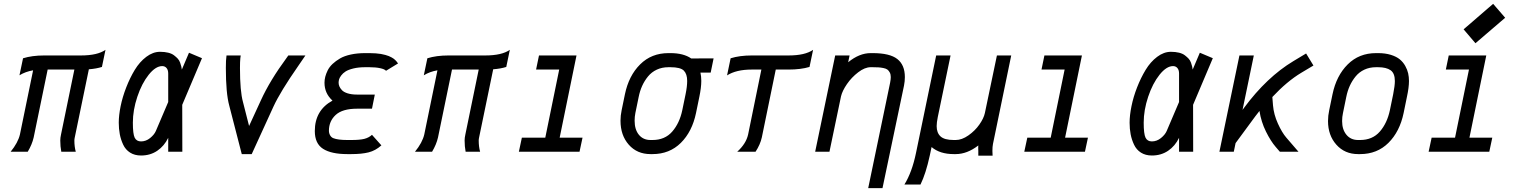

<svg xmlns="http://www.w3.org/2000/svg" viewBox="-20 -788 7914 997"><path d="M99.6 -485.4Q146.5 -500 209 -500H399.9Q486.3 -500 527.8 -529.3L509.3 -440.4Q480.5 -431.2 441.4 -428.2L368.2 -74.2Q366.2 -65.4 366.2 -58.6Q366.2 -25.9 373.5 0H298.3Q293 -27.3 293 -58.6Q293 -72.8 296.9 -89.8L366.2 -426.8H227.5L154.8 -74.2Q146.5 -37.6 124 0H35.2Q73.7 -47.4 83.5 -89.8L151.9 -422.9Q111.8 -416 81.1 -397Z M669.9 -150.9Q669.9 -92.3 679.4 -73Q689 -53.7 712.4 -53.7Q737.8 -53.7 759.3 -71Q780.8 -88.4 789.1 -107.4L853.5 -258.3V-406.2Q853.5 -424.3 845 -434.6Q836.4 -444.8 822.3 -444.8Q788.1 -444.8 752.2 -399.9Q716.3 -355 693.1 -285.6Q669.9 -216.3 669.9 -150.9ZM596.7 -150.9Q596.7 -189 606.4 -236.8Q616.2 -284.7 635.5 -334.2Q654.8 -383.8 679.9 -425.3Q705.1 -466.8 739.7 -492.9Q774.4 -519 811 -519Q834.5 -519 853.3 -514.4Q872.1 -509.8 883.8 -500.7Q895.5 -491.7 903.3 -483.2Q911.1 -474.6 915.5 -462.2Q919.9 -449.7 921.4 -443.1Q922.9 -436.5 924.3 -426.8L961.4 -514.2L1028.8 -485.8L926.3 -243.7L926.8 0H853.5V-72.3Q833 -29.8 796.6 -5.1Q760.3 19.5 712.4 19.5Q679.2 19.5 655.5 4.4Q631.8 -10.7 619.6 -36.9Q607.4 -63 602.1 -90.8Q596.7 -118.7 596.7 -150.9Z M1228 -485.8Q1226.1 -466.3 1226.1 -435.1Q1226.1 -314 1241.7 -258.3L1273.4 -133.8L1334.5 -266.6Q1381.3 -369.6 1469.2 -488.8L1477.1 -500H1565.9L1528.8 -445.8Q1435.5 -312 1399.9 -234.4L1287.1 12.2H1235.4L1170.4 -239.7Q1152.8 -304.2 1152.8 -435.1Q1152.8 -478 1155.8 -495.6L1156.2 -500H1230Z M1984.4 -420.4Q1978 -428.7 1954.6 -433.8Q1931.2 -439 1897.9 -439H1876.5Q1841.3 -439 1814.7 -432.4Q1788.1 -425.8 1774.2 -416.7Q1760.3 -407.7 1751.5 -395.8Q1742.7 -383.8 1740.5 -375Q1738.3 -366.2 1738.3 -358.4Q1738.3 -349.1 1742.2 -339.6Q1746.1 -330.1 1755.6 -319.8Q1765.1 -309.6 1785.4 -303.2Q1805.7 -296.9 1834 -296.9H1926.3L1911.6 -223.6H1834Q1758.3 -223.6 1723.1 -191.2Q1688 -158.7 1688 -109.4Q1688 -96.2 1694.3 -85.2Q1700.7 -74.2 1711.4 -70.3Q1734.9 -61 1783.2 -61H1804.7Q1848.6 -61 1871.8 -66.9Q1895 -72.8 1911.6 -87.9L1960.4 -33.2Q1930.2 -5.9 1894 3.2Q1857.9 12.2 1804.7 12.2H1783.2Q1700.7 12.2 1657.7 -15.1Q1614.7 -42.5 1614.7 -107.4Q1614.7 -215.3 1706.5 -265.6Q1665 -303.2 1665 -358.4Q1665 -373.5 1668.9 -389.2Q1672.9 -404.8 1681.6 -422.6Q1690.4 -440.4 1707 -456.1Q1723.6 -471.7 1745.8 -484.6Q1768.1 -497.6 1801.8 -504.9Q1835.4 -512.2 1876.5 -512.2H1897.9Q1915.5 -512.2 1930.9 -511Q1946.3 -509.8 1958.3 -507.8Q1970.2 -505.9 1981 -502.7Q1991.7 -499.5 1999 -496.8Q2006.3 -494.1 2013.7 -489.7Q2021 -485.4 2024.9 -482.7Q2028.8 -480 2033.2 -475.3Q2037.6 -470.7 2039.3 -468.8Q2041 -466.8 2043.7 -462.9Q2046.4 -459 2046.9 -458.5Z M2199.2 -485.4Q2246.1 -500 2308.6 -500H2499.5Q2585.9 -500 2627.4 -529.3L2608.9 -440.4Q2580.1 -431.2 2541 -428.2L2467.8 -74.2Q2465.8 -65.4 2465.8 -58.6Q2465.8 -25.9 2473.1 0H2397.9Q2392.6 -27.3 2392.6 -58.6Q2392.6 -72.8 2396.5 -89.8L2465.8 -426.8H2327.1L2254.4 -74.2Q2246.1 -37.6 2223.6 0H2134.8Q2173.3 -47.4 2183.1 -89.8L2251.5 -422.9Q2211.4 -416 2180.7 -397Z M2989.3 0H2674.3L2689.9 -73.2H2811.5L2883.8 -426.8H2763.7L2778.8 -500H2973.6L2886.2 -73.2H3004.9Z M3451.2 -512.2H3461.4Q3529.3 -512.2 3569.3 -484.4L3685.5 -484.9L3670.4 -411.1H3617.2Q3621.6 -391.1 3621.6 -367.7Q3621.6 -333.5 3611.3 -284.2L3594.2 -201.2Q3574.2 -104.5 3515.4 -46.1Q3456.5 12.2 3368.2 12.2H3357.9Q3288.1 12.2 3245.1 -36.6Q3202.1 -85.4 3202.1 -161.1Q3202.1 -188 3208 -215.8L3225.1 -298.8Q3245.1 -395 3304 -453.6Q3362.8 -512.2 3451.2 -512.2ZM3296.4 -284.2 3279.3 -201.2Q3275.4 -182.1 3275.4 -161.1Q3275.4 -115.2 3297.6 -88.1Q3319.8 -61 3357.9 -61H3368.2Q3432.6 -61 3470.7 -104.7Q3508.8 -148.4 3522.9 -215.8L3540 -298.8Q3548.3 -338.9 3548.3 -367.7Q3548.3 -403.8 3530.8 -421.4Q3513.2 -439 3461.4 -439H3451.2Q3417.5 -439 3390.4 -426.3Q3363.3 -413.6 3345 -391.1Q3326.7 -368.7 3314.7 -342.3Q3302.7 -315.9 3296.4 -284.2Z M3883.3 -500H4074.2Q4160.6 -500 4202.1 -529.3L4183.6 -440.4Q4138.2 -426.8 4074.2 -426.8H4008.3L3936 -74.7Q3927.7 -37.1 3903.3 0H3808.1Q3854 -41.5 3864.7 -89.4L3933.6 -426.8H3883.3Q3803.2 -426.8 3755.4 -396.5L3773.9 -485.4Q3820.8 -500 3883.3 -500Z M4511.2 -512.2Q4600.6 -512.2 4639.6 -481.4Q4678.7 -450.7 4678.7 -387.7Q4678.7 -366.2 4674.3 -343.8L4562.5 189H4488.3L4602.1 -358.4Q4605.5 -376.5 4605.5 -387.7Q4605.5 -401.9 4600.3 -411.6Q4595.2 -421.4 4587.9 -426.8Q4580.6 -432.1 4566.9 -434.8Q4553.2 -437.5 4541.5 -438.2Q4529.8 -439 4511.2 -439H4501Q4470.7 -439 4436.3 -412.6Q4401.9 -386.2 4377.9 -351.3Q4354 -316.4 4347.2 -288.1L4287.1 0H4212.9L4316.9 -500H4391.6L4384.3 -464.8Q4442.4 -512.2 4501 -512.2Z M5060.1 -32.7Q5002 12.2 4942.9 12.2H4932.6Q4860.4 12.2 4817.4 -24.4L4808.1 19.5Q4787.6 113.8 4759.8 170.4H4676.3Q4716.3 105.5 4736.8 4.9L4841.3 -500H4916L4849.6 -180.2Q4843.8 -150.9 4843.8 -133.3Q4843.8 -98.1 4864 -79.6Q4884.3 -61 4932.6 -61H4942.9Q4974.6 -61 5008.8 -85Q5043 -108.9 5065.7 -141.4Q5088.4 -173.8 5094.2 -201.2L5156.7 -500H5231L5136.2 -40.5Q5133.3 -26.4 5133.3 -3.9Q5133.3 10.7 5134.3 20.5H5060.1V-3.9Q5060.1 -5.9 5059.8 -11.2Q5059.6 -16.6 5059.6 -22Q5059.6 -27.3 5060.1 -32.7Z M5613.8 0H5298.8L5314.5 -73.2H5436L5508.3 -426.8H5388.2L5403.3 -500H5598.1L5510.7 -73.2H5629.4Z M5918.9 -150.9Q5918.9 -92.3 5928.5 -73Q5938 -53.7 5961.4 -53.7Q5986.8 -53.7 6008.3 -71Q6029.8 -88.4 6038.1 -107.4L6102.5 -258.3V-406.2Q6102.5 -424.3 6094 -434.6Q6085.4 -444.8 6071.3 -444.8Q6037.1 -444.8 6001.2 -399.9Q5965.3 -355 5942.1 -285.6Q5918.9 -216.3 5918.9 -150.9ZM5845.7 -150.9Q5845.7 -189 5855.5 -236.8Q5865.2 -284.7 5884.5 -334.2Q5903.8 -383.8 5929 -425.3Q5954.1 -466.8 5988.8 -492.9Q6023.4 -519 6060.1 -519Q6083.5 -519 6102.3 -514.4Q6121.1 -509.8 6132.8 -500.7Q6144.5 -491.7 6152.3 -483.2Q6160.2 -474.6 6164.6 -462.2Q6168.9 -449.7 6170.4 -443.1Q6171.9 -436.5 6173.3 -426.8L6210.4 -514.2L6277.8 -485.8L6175.3 -243.7L6175.8 0H6102.5V-72.3Q6082 -29.8 6045.7 -5.1Q6009.3 19.5 5961.4 19.5Q5928.2 19.5 5904.5 4.4Q5880.9 -10.7 5868.7 -36.9Q5856.4 -63 5851.1 -90.8Q5845.7 -118.7 5845.7 -150.9Z M6386.7 0H6312L6416 -500H6490.7L6432.1 -217.3L6439.9 -228Q6558.1 -387.7 6696.3 -470.7L6762.2 -510.3L6800.3 -447.8L6737.3 -410.2Q6663.1 -365.7 6586.9 -284.2L6590.3 -241.2Q6594.2 -193.8 6615.7 -146.5Q6637.2 -99.1 6659.2 -73.7L6722.7 0H6626L6604.5 -24.9Q6578.6 -54.7 6553.7 -105Q6528.8 -155.3 6520 -211.9Q6511.7 -201.7 6498.5 -184.1L6396 -44.9Z M7032.2 12.2Q6962.9 12.2 6919.4 -36.6Q6876 -85.4 6876 -159.2Q6876 -187.5 6882.3 -216.3L6899.4 -298.8Q6919.4 -395 6978.3 -453.6Q7037.1 -512.2 7125.5 -512.2H7135.7Q7173.3 -512.2 7202.4 -503.2Q7231.4 -494.1 7248.8 -479.7Q7266.1 -465.3 7277.1 -445.6Q7288.1 -425.8 7292.2 -407Q7296.4 -388.2 7296.4 -367.2Q7296.4 -333.5 7285.6 -284.2L7268.6 -201.2Q7248.5 -104.5 7189.7 -46.1Q7130.9 12.2 7042.5 12.2ZM7223.1 -367.2Q7223.1 -407.7 7200.9 -423.3Q7178.7 -439 7135.7 -439H7125.5Q7091.8 -439 7064.7 -426.3Q7037.6 -413.6 7019.3 -391.1Q7001 -368.7 6989 -342.3Q6977.1 -315.9 6970.7 -284.2L6953.6 -200.7Q6949.2 -181.2 6949.2 -159.2Q6949.2 -115.2 6971.7 -88.1Q6994.1 -61 7032.2 -61H7042.5Q7106.9 -61 7145 -104.7Q7183.1 -148.4 7197.3 -215.8L7214.4 -298.8Q7223.1 -342.8 7223.1 -367.2Z M7641.6 -563.5 7580.1 -635.7 7733.4 -768.1 7795.9 -695.8ZM7713.4 0H7398.4L7414.1 -73.2H7535.6L7607.9 -426.8H7487.8L7502.9 -500H7697.8L7610.4 -73.2H7729Z"/></svg>

Font: Anka/Coder Condensed
Style: Italic
Weight: 400
Width: 4
Italic angle: -12°
Monospace: yes
Version: Version 001.100